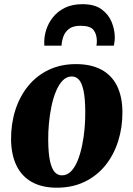

<svg xmlns="http://www.w3.org/2000/svg" viewBox="-20 -860 621 894"><path d="M333.5 -561.5Q403.5 -561.5 451.5 -536Q499.5 -510.5 524.5 -460.8Q549.5 -411 550 -339Q550.5 -267 530.2 -203Q510 -139 470.8 -90.2Q431.5 -41.5 374.5 -13.8Q317.5 14 244.5 14Q176.5 14 129.2 -12Q82 -38 57.2 -88.2Q32.5 -138.5 31.5 -209.5Q31 -283 51.2 -346.8Q71.5 -410.5 110.5 -458.8Q149.5 -507 205.8 -534.2Q262 -561.5 333.5 -561.5ZM314.5 -504Q290 -504 271.8 -485Q253.5 -466 240.5 -434.5Q227.5 -403 219.5 -364.2Q211.5 -325.5 207.8 -284.8Q204 -244 204.5 -208Q205 -145.5 213 -109.5Q221 -73.5 235 -58.5Q249 -43.5 267.5 -43.5Q292.5 -43.5 310.8 -62.2Q329 -81 341.8 -112.8Q354.5 -144.5 362.5 -183.5Q370.5 -222.5 374 -263.2Q377.5 -304 377 -341Q376.5 -404.5 368.5 -440Q360.5 -475.5 346.8 -489.8Q333 -504 314.5 -504ZM186.5 -647.5Q186.5 -652 186.2 -656Q186 -660 186 -665Q186 -693 196 -723.5Q206 -754 227.5 -780.8Q249 -807.5 282.8 -824Q316.5 -840.5 364.5 -840.5Q420 -840.5 452.8 -816.8Q485.5 -793 500 -757.2Q514.5 -721.5 514.5 -684.5Q514.5 -674 513 -664.5Q511.5 -655 510 -647.5H429Q430 -653 430.5 -658.2Q431 -663.5 431 -669.5Q430.5 -701.5 415.2 -720.8Q400 -740 354.5 -740Q320 -740 301.2 -725.5Q282.5 -711 275 -689.5Q267.5 -668 266.5 -647.5Z"/></svg>

Font: Merriweather 36pt Black
Style: Italic
Weight: 900
Italic angle: -7.8°
Version: Version 2.101